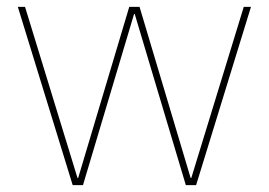

<svg xmlns="http://www.w3.org/2000/svg" viewBox="-20 -540 784 560"><path d="M192 0 32 -520H53L206 -21H208L357 -520H387L536 -21H538L691 -520H712L552 0H522L373 -499H371L222 0Z"/></svg>

Font: M PLUS 1 Thin Thin
Style: Regular
Weight: 250
Version: Version 1.001